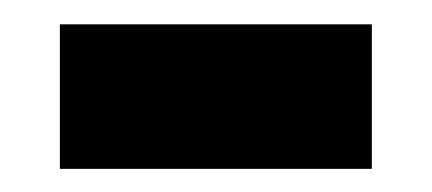

<svg xmlns="http://www.w3.org/2000/svg" viewBox="-20 -349 362 161"><path d="M30.2 -207.4V-328.6H291.8V-207.4Z"/></svg>

Font: Noto Sans Hebrew
Style: Regular
Weight: 400
Designer: Monotype Design Team
Foundry: Monotype Imaging Inc.
Version: Version 2.003;January 10, 2023;FontCreator 14.0.0.2877 64-bi